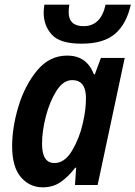

<svg xmlns="http://www.w3.org/2000/svg" viewBox="-20 -792 580 822"><path d="M540 -772H432Q412 -680 338 -680Q274 -680 274 -740Q274 -755 277 -772H170Q167 -751 167 -738Q167 -682 202 -643.5Q237 -605 329 -605Q424 -605 473 -647.5Q522 -690 540 -772ZM160 -176Q160 -231 176.5 -294.5Q193 -358 222 -403.5Q251 -449 289 -449Q348 -449 348 -372Q348 -348 345 -322Q342 -296 334 -262Q320 -200 288.5 -147Q257 -94 213 -94Q160 -94 160 -176ZM302 -74H306L301 0H398L514 -544H412L386 -474H382Q351 -554 268 -554Q192 -554 139.5 -491Q87 -428 59.5 -338Q32 -248 32 -166Q32 -77 69.5 -33.5Q107 10 163 10Q208 10 241 -13.5Q274 -37 302 -74Z"/></svg>

Font: Noto Sans UI SemiCondensed
Style: Bold Italic
Weight: 700
Width: 4
Designer: Monotype Design Team
Foundry: Monotype Imaging Inc.
Version: 1.001